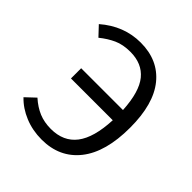

<svg xmlns="http://www.w3.org/2000/svg" viewBox="-192 -836 984 984"><g transform="rotate(45 300.0 -344.5)"><path d="M539 -353Q539 -176 465 -82.5Q391 11 261 11Q195 11 138 -12.5Q81 -36 42 -77L94 -126Q131 -93 169.5 -77Q208 -61 256 -61Q347 -61 395 -123.5Q443 -186 449 -317H146V-391H449Q442 -517 396 -573Q350 -629 265 -629Q212 -629 173.5 -611.5Q135 -594 98 -564L50 -615Q148 -700 269 -700Q396 -700 467.5 -612Q539 -524 539 -353Z"/></g></svg>

Font: Fira Mono
Style: Regular
Weight: 400
Designer: Carrois Corporate & Edenspiekermann AG
Foundry: Carrois Corporate GbR & Edenspiekermann AG
Version: Version 3.206